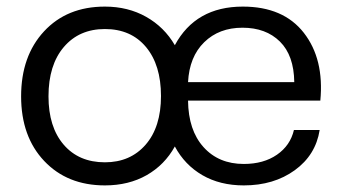

<svg xmlns="http://www.w3.org/2000/svg" viewBox="-20 -553 1039 582"><path d="M298 9Q184 9 114 -65Q44 -139 44 -261Q44 -383 113.5 -458Q183 -533 298 -533Q368 -533 423 -502Q478 -471 510 -416Q573 -533 716 -533Q839 -533 901 -453.5Q963 -374 951 -248H550Q551 -158 597 -107Q643 -56 719 -56Q779 -56 819.5 -84Q860 -112 871 -159H949Q937 -83 873.5 -37Q810 9 719 9Q647 9 593.5 -22Q540 -53 510 -109Q479 -53 424.5 -22Q370 9 298 9ZM298 -61Q375 -61 421.5 -114.5Q468 -168 468 -262Q468 -356 422.5 -410.5Q377 -465 298 -465Q220 -465 173.5 -410.5Q127 -356 127 -261Q127 -168 173 -114.5Q219 -61 298 -61ZM550 -304H872Q871 -385 828.5 -427Q786 -469 715 -469Q644 -469 599 -425Q554 -381 550 -304Z"/></svg>

Font: Mona Sans
Style: Regular
Weight: 400
Designer: Deni Anggara
Foundry: GitHub
Version: Version 2.000;Glyphs 3.2.3 (3260)